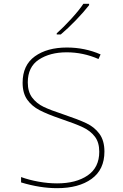

<svg xmlns="http://www.w3.org/2000/svg" viewBox="-20 -972 640 1002"><path d="M90 -20V-48Q131 -33 181 -24Q231 -15 278 -15Q377 -15 437.5 -56.5Q498 -98 498 -180Q498 -229 475 -259Q452 -289 413 -307.5Q374 -326 297 -352Q227 -376 186.5 -397Q146 -418 122 -452Q98 -486 98 -540Q98 -632 162 -678Q226 -724 329 -724Q423 -724 505 -688L494 -664Q414 -699 328 -699Q241 -699 183 -661Q125 -623 125 -542Q125 -493 148 -462.5Q171 -432 207.5 -414.5Q244 -397 311 -375Q388 -349 430.5 -329Q473 -309 499 -273.5Q525 -238 525 -181Q525 -87 458 -38.5Q391 10 278 10Q189 10 90 -20ZM276 -798Q311 -829 352.5 -874.5Q394 -920 415 -952H445V-945Q417 -909 376 -866.5Q335 -824 297 -792H276Z"/></svg>

Font: Noto Sans Mono UI Thin
Style: Regular
Weight: 250
Monospace: yes
Designer: Monotype Design team
Foundry: Monotype Imaging Inc.
Version: Version 1.000